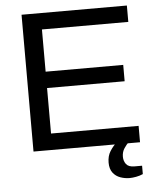

<svg xmlns="http://www.w3.org/2000/svg" viewBox="-58 -736 793 959"><g transform="rotate(-5 338.5 -256.0)"><path d="M86.1 0V-686H614.2V-603.9H181.2V-392.2H570.2V-310.2H181.2V-82.1H620.2V0ZM553 173.7Q529.4 173.7 506.8 165.7Q484.1 157.7 469.5 138.7Q454.9 119.6 454.9 87.9Q454.9 54.6 470 30.8Q485.1 7 506.1 -12H564.3V-6.2Q553.4 3.8 540.9 22.2Q528.5 40.5 528.5 64.8Q528.5 86.1 540.4 101.9Q552.4 117.7 582.1 117.7H620.2V159.7Q605 166.7 586.1 170.2Q567.2 173.7 553 173.7Z"/></g></svg>

Font: Archivo Variable SemiBold
Style: Regular
Weight: 600
Designer: Hector Gatti
Foundry: Omnibus-Type
Version: Version 2.001